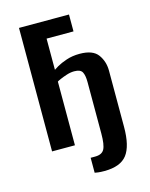

<svg xmlns="http://www.w3.org/2000/svg" viewBox="-111 -649 678 868"><g transform="rotate(-15 228.5 -215.5)"><path d="M269 147Q250 147 239.5 145.5Q229 144 224 143V73H245Q277 73 288 52.5Q299 32 299 -20V-261Q299 -293 290.5 -308.5Q282 -324 253 -324Q236 -324 217.5 -318Q199 -312 185.5 -306Q172 -300 170 -298V0H63V-578H297V-499H171V-353Q173 -355 190 -365Q207 -375 235 -384.5Q263 -394 297 -394Q359 -394 382.5 -361.5Q406 -329 406 -286V-23Q406 67 375 107Q344 147 269 147Z"/></g></svg>

Font: Oswald
Style: Regular
Weight: 400
Designer: Vernon Adams
Foundry: Vernon Adams
Version: Version 4.103; ttfautohint (v1.8.3)